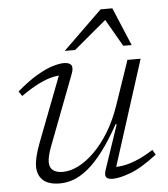

<svg xmlns="http://www.w3.org/2000/svg" viewBox="-52 -763 717 820"><g transform="rotate(-5 306.5 -353.0)"><path d="M371.5 -31 435.5 -221H430.5Q393.5 -154 359.2 -109Q325 -64 293.2 -38Q261.5 -12 231.8 -1Q202 10 173 10Q123 10 99.8 -11.8Q76.5 -33.5 76.5 -70.5Q76.5 -89.5 82.2 -113.5Q88 -137.5 101 -172L215 -469L227 -449.5Q206.5 -451 180 -445Q153.5 -439 120 -422.5Q86.5 -406 44 -376L30 -396.5Q78.5 -438 117 -460.5Q155.5 -483 184.8 -491.8Q214 -500.5 233 -500.5Q257 -500.5 264.8 -488.8Q272.5 -477 262 -450L148 -151Q140.5 -131 136.2 -114.2Q132 -97.5 132 -84.5Q132 -61.5 146.5 -49.8Q161 -38 189 -38Q221 -38 255.8 -55.5Q290.5 -73 325 -107Q359.5 -141 389.5 -190.2Q419.5 -239.5 441 -303L505 -490.5H561.5L411 -19.5L397.5 -40Q418 -38 444 -41.8Q470 -45.5 503.2 -58.8Q536.5 -72 577.5 -98L590 -77Q522 -24.5 474.2 -7.2Q426.5 10 400 10Q377 10 370.5 0.5Q364 -9 371.5 -31ZM241.5 -552 409.5 -715.5H460L528.5 -552H492.5L419.5 -678.5H437L286 -552Z"/></g></svg>

Font: Newsreader 9pt Light
Style: Italic
Weight: 300
Italic angle: -17°
Designer: Hugues Gentile
Foundry: Production Type
Version: Version 1.003